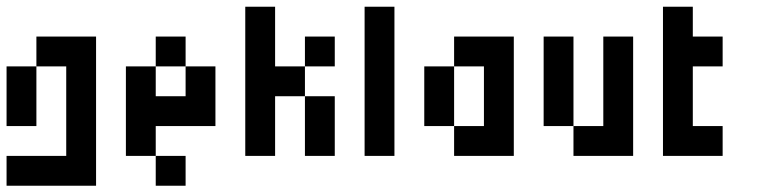

<svg xmlns="http://www.w3.org/2000/svg" viewBox="-20 -475 2313 585"><path d="M181.8 -363.6H272.7V-272.7H181.8ZM181.8 -272.7H272.7V-181.8H181.8ZM181.8 -181.8H272.7V-90.9H181.8ZM181.8 -90.9H272.7V0H181.8ZM181.8 0H272.7V90.9H181.8ZM90.9 0H181.8V90.9H90.9ZM0 0H90.9V90.9H0ZM90.9 -363.6H181.8V-272.7H90.9ZM0 -272.7H90.9V-181.8H0ZM0 -181.8H90.9V-90.9H0Z M454.5 -363.6H545.5V-272.7H454.5ZM545.5 -272.7H636.4V-181.8H545.5ZM363.6 -272.7H454.5V-181.8H363.6ZM545.5 -181.8H636.4V-90.9H545.5ZM454.5 -181.8H545.5V-90.9H454.5ZM363.6 -181.8H454.5V-90.9H363.6ZM363.6 -90.9H454.5V0H363.6ZM454.5 0H545.5V90.9H454.5Z M727.3 -454.5H818.2V-363.6H727.3ZM727.3 -363.6H818.2V-272.7H727.3ZM727.3 -272.7H818.2V-181.8H727.3ZM727.3 -181.8H818.2V-90.9H727.3ZM727.3 -90.9H818.2V0H727.3ZM818.2 -272.7H909.1V-181.8H818.2ZM909.1 -363.6H1000V-272.7H909.1ZM909.1 -181.8H1000V-90.9H909.1ZM909.1 -90.9H1000V0H909.1Z M1090.9 -454.5H1181.8V-363.6H1090.9ZM1090.9 -363.6H1181.8V-272.7H1090.9ZM1090.9 -272.7H1181.8V-181.8H1090.9ZM1090.9 -181.8H1181.8V-90.9H1090.9ZM1090.9 -90.9H1181.8V0H1090.9Z M1454.5 -363.6H1545.5V-272.7H1454.5ZM1454.5 -272.7H1545.5V-181.8H1454.5ZM1454.5 -181.8H1545.5V-90.9H1454.5ZM1454.5 -90.9H1545.5V0H1454.5ZM1363.6 -363.6H1454.5V-272.7H1363.6ZM1363.6 -90.9H1454.5V0H1363.6ZM1272.7 -272.7H1363.6V-181.8H1272.7ZM1272.7 -181.8H1363.6V-90.9H1272.7Z M1636.4 -363.6H1727.3V-272.7H1636.4ZM1636.4 -272.7H1727.3V-181.8H1636.4ZM1636.4 -181.8H1727.3V-90.9H1636.4ZM1727.3 -90.9H1818.2V0H1727.3ZM1818.2 -90.9H1909.1V0H1818.2ZM1818.2 -181.8H1909.1V-90.9H1818.2ZM1818.2 -272.7H1909.1V-181.8H1818.2ZM1818.2 -363.6H1909.1V-272.7H1818.2Z M2000 -454.5H2090.9V-363.6H2000ZM2000 -363.6H2090.9V-272.7H2000ZM2000 -272.7H2090.9V-181.8H2000ZM2000 -181.8H2090.9V-90.9H2000ZM2000 -90.9H2090.9V0H2000ZM2090.9 -90.9H2181.8V0H2090.9ZM2090.9 -363.6H2181.8V-272.7H2090.9Z"/></svg>

Font: Micro 5
Style: Regular
Weight: 400
Designer: Sarah Cadigan-Fried
Version: Version 1.000; ttfautohint (v1.8.4.7-5d5b)